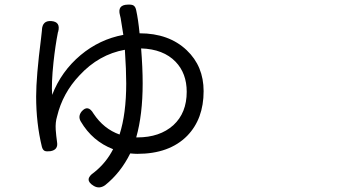

<svg xmlns="http://www.w3.org/2000/svg" viewBox="-20 -781 1540 843"><path d="M391.6 35.2Q345.7 7.8 393.6 -24.4Q446.3 -66.4 476.6 -126Q385.7 -161.1 335 -247.1Q321.3 -269.5 337.9 -291Q366.2 -324.2 390.6 -282.2Q435.5 -214.8 504.9 -190.4Q534.2 -281.2 534.2 -415Q534.2 -472.7 528.3 -562.5Q414.1 -542 329.1 -450.2Q254.9 -372.1 230.5 -269.5Q222.7 -244.1 224.6 -211.9Q226.6 -184.6 230.5 -157.2Q236.3 -123 201.2 -117.2Q184.6 -115.2 176.8 -118.2Q168 -122.1 164.1 -135.7Q138.7 -239.3 138.7 -357.4Q138.7 -444.3 160.2 -612.3Q163.1 -638.7 164.1 -647.5Q164.1 -648.4 164.1 -649.4Q166 -691.4 205.1 -688.5Q247.1 -685.5 235.4 -641.6Q234.4 -640.6 234.4 -639.6Q222.7 -580.1 214.8 -506.8Q205.1 -414.1 209 -364.3Q249 -467.8 334 -539.1Q417 -608.4 521.5 -627.9Q517.6 -654.3 510.7 -695.3Q509.8 -699.2 509.8 -701.2Q507.8 -709 506.8 -713.9Q494.1 -759.8 541 -760.7Q558.6 -761.7 566.4 -756.8Q575.2 -751 578.1 -735.4Q586.9 -695.3 592.8 -634.8Q721.7 -634.8 799.8 -560.5Q874 -490.2 874 -380.9Q874 -258.8 801.8 -184.6Q723.6 -105.5 583 -105.5Q571.3 -105.5 551.8 -107.4Q509.8 -22.5 441.4 32.2Q416 49.8 391.6 35.2ZM578.1 -177.7H583Q681.6 -177.7 741.2 -231.4Q799.8 -285.2 799.8 -377.9Q799.8 -459 751 -509.8Q697.3 -565.4 599.6 -568.4Q606.4 -483.4 606.4 -415Q606.4 -277.3 578.1 -177.7Z"/></svg>

Font: Bpmf GenSen Rounded R
Style: R
Weight: 400
Foundry: But Ko
Version: Version 1.320